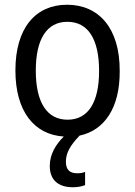

<svg xmlns="http://www.w3.org/2000/svg" viewBox="-20 -567 570 810"><path d="M288 223C309 223 326 219 339 214V158C331 162 319 164 306 164C274 164 258 149 258 115C258 80 275 47 316 5C420 -17 486 -111 485 -267C486 -449 396 -547 263 -547C130 -547 45 -449 45 -270C45 -96 125 1 249 9C215 43 190 84 190 133C190 189 222 223 288 223ZM265 -62C178 -62 131 -135 131 -269C131 -403 178 -475 264 -475C351 -475 398 -403 398 -268C398 -135 352 -62 265 -62Z"/></svg>

Font: Noto Sans Mono Condensed
Style: Regular
Weight: 400
Width: 3
Designer: Monotype Design Team
Foundry: Monotype Imaging Inc.
Version: Version 2.014